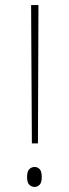

<svg xmlns="http://www.w3.org/2000/svg" viewBox="-20 -734 273 759"><path d="M106 -167 103 -714H132L130 -167ZM117 5Q105 5 96 -3.5Q87 -12 87 -34Q87 -57 96 -65.5Q105 -74 117 -74Q128 -74 136.5 -65.5Q145 -57 145 -34Q145 -12 136.5 -3.5Q128 5 117 5Z"/></svg>

Font: Noto Serif Armenian Condensed Thin
Style: Regular
Weight: 100
Width: 3
Designer: Monotype Design Team
Foundry: Monotype Imaging Inc.
Version: Version 2.008; ttfautohint (v1.8.4.7-5d5b)